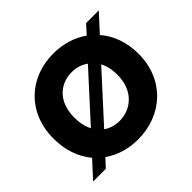

<svg xmlns="http://www.w3.org/2000/svg" viewBox="-138 -731 909 909"><g transform="rotate(-45 317.0 -276.0)"><path d="M528 -554 488 -510C440 -544 381 -562 316 -562C156 -562 32 -451 32 -276C32 -198 56 -132 97 -83L21 0H106L144 -41C190 -8 248 10 313 10C473 10 601 -101 601 -276C601 -354 576 -420 534 -468L613 -554ZM172 -277C172 -386 240 -438 315 -438C345 -438 374 -430 398 -412L192 -186C179 -210 172 -241 172 -277ZM233 -138 440 -365C453 -342 460 -312 460 -277C460 -167 387 -114 313 -114C284 -114 256 -122 233 -138Z"/></g></svg>

Font: Malmofest SemiBold
Style: Regular
Weight: 600
Designer: Jonny Pinhorn (Poppins), Kolossal
Version: Version 1.004;Glyphs 3.1.2 (3151)